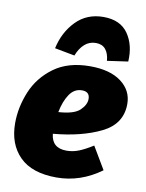

<svg xmlns="http://www.w3.org/2000/svg" viewBox="-91 -871 727 955"><g transform="rotate(10 272.5 -393.5)"><path d="M206 -191Q213 -120 287 -120Q319 -120 349 -132Q379 -144 419 -169L486 -56Q382 20 261 20Q137 20 74.5 -42.5Q12 -105 12 -211Q12 -291 44.5 -370Q77 -449 148.5 -501.5Q220 -554 331 -554Q432 -554 488.5 -511.5Q545 -469 545 -401Q545 -300 447.5 -252Q350 -204 206 -191ZM351 -392Q351 -429 312 -429Q273 -429 249 -393.5Q225 -358 214 -302Q293 -307 322 -335Q351 -363 351 -392ZM143 -612Q161 -695 215.5 -751Q270 -807 354 -807Q439 -807 478.5 -750.5Q518 -694 513 -610L408 -595Q405 -632 388 -652.5Q371 -673 339 -673Q306 -673 282 -651.5Q258 -630 244 -593Z"/></g></svg>

Font: FiraGO Heavy
Style: Italic
Weight: 900
Italic angle: -8°
Designer: bBox Type GmbH
Foundry: bBox Type GmbH
Version: Version 1.001